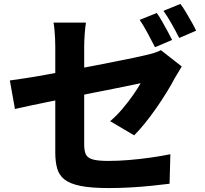

<svg xmlns="http://www.w3.org/2000/svg" viewBox="-20 -890 1040 976"><path d="M777 -824Q790 -806 804.5 -780.5Q819 -755 832.5 -730Q846 -705 855 -687L768 -650Q752 -681 731 -720.5Q710 -760 690 -789ZM897 -870Q911 -852 926 -826.5Q941 -801 955 -776.5Q969 -752 977 -734L891 -697Q875 -729 853 -768Q831 -807 811 -835ZM261 -115Q261 -135 261 -173.5Q261 -212 261 -262Q261 -312 261 -367Q261 -422 261 -475.5Q261 -529 261 -575.5Q261 -622 261 -653Q261 -671 260 -693.5Q259 -716 257 -738Q255 -760 252 -775H417Q413 -752 410.5 -716Q408 -680 408 -653Q408 -622 408 -581.5Q408 -541 408 -494Q408 -447 408 -399.5Q408 -352 408 -306.5Q408 -261 408 -222Q408 -183 408 -154Q408 -124 416 -106Q424 -88 450 -80Q476 -72 530 -72Q581 -72 635 -76.5Q689 -81 743 -88.5Q797 -96 846 -106L842 44Q802 49 749 54.5Q696 60 640 63Q584 66 533 66Q443 66 389 55Q335 44 307.5 22Q280 0 270.5 -34Q261 -68 261 -115ZM904 -552Q898 -541 887.5 -524.5Q877 -508 869 -494Q853 -463 828.5 -423Q804 -383 775.5 -342Q747 -301 717.5 -264.5Q688 -228 662 -202L540 -274Q573 -302 603 -337.5Q633 -373 657 -407.5Q681 -442 695 -467Q680 -464 645 -456.5Q610 -449 561 -439.5Q512 -430 455 -418.5Q398 -407 339.5 -395Q281 -383 227 -372.5Q173 -362 128.5 -352Q84 -342 56 -336L30 -481Q59 -485 106 -492Q153 -499 210 -509.5Q267 -520 329.5 -531.5Q392 -543 453 -555Q514 -567 567.5 -577.5Q621 -588 661.5 -596.5Q702 -605 722 -610Q744 -615 763.5 -621Q783 -627 798 -635Z"/></svg>

Font: Noto Sans JP ExtraBold
Style: Regular
Weight: 800
Designer: Ryoko NISHIZUKA  (kana, bopomofo & ideographs); Paul D. Hunt (Latin, Greek & Cyrillic); Sandoll Communications , Soo-you
Foundry: Adobe
Version: Version 2.004-H2;hotconv 1.0.118;makeotfexe 2.5.65603